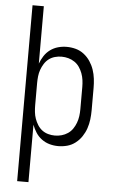

<svg xmlns="http://www.w3.org/2000/svg" viewBox="-62 -777 624 1033"><g transform="rotate(5 250.0 -260.0)"><path d="M71 215V-735H132V-425Q140 -447 153 -467Q166 -487 185 -501Q204 -515 227 -521.5Q250 -528 274 -528Q299 -528 323 -521.5Q347 -515 367 -499.5Q387 -484 401 -463Q415 -442 423 -418.5Q431 -395 434 -370Q437 -345 437 -320V-200Q437 -175 434 -150Q431 -125 423 -101.5Q415 -78 401 -57Q387 -36 367 -20.5Q347 -5 323 1.5Q299 8 274 8Q250 8 227 1.5Q204 -5 185 -19Q166 -33 153 -53Q140 -73 132 -95V215ZM251 -47Q270 -47 288 -52Q306 -57 321.5 -67.5Q337 -78 347.5 -93.5Q358 -109 364.5 -126.5Q371 -144 373.5 -162.5Q376 -181 376 -200V-320Q376 -339 373.5 -357.5Q371 -376 364.5 -393.5Q358 -411 347.5 -426.5Q337 -442 321.5 -452.5Q306 -463 288 -468Q270 -473 251 -473Q233 -473 215 -468Q197 -463 182.5 -452Q168 -441 158 -425Q148 -409 142 -392Q136 -375 134 -356.5Q132 -338 132 -320V-200Q132 -182 134 -163.5Q136 -145 142 -128Q148 -111 158 -95Q168 -79 182.5 -68Q197 -57 215 -52Q233 -47 251 -47Z"/></g></svg>

Font: Iosevka Curly Slab Light
Style: Regular
Weight: 300
Monospace: yes
Designer: Belleve Invis
Foundry: Belleve Invis
Version: Version 22.1.2; ttfautohint (v1.8.4)